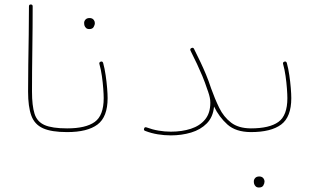

<svg xmlns="http://www.w3.org/2000/svg" viewBox="-20 -604 1415 858"><path d="M105.5 -194.3Q105.5 -251.5 106.4 -316.7Q107.4 -381.8 108.4 -448.5Q109.4 -515.1 109.4 -575.7Q109.4 -584 117.7 -584Q126 -584 126 -575.7Q126 -484.4 124.5 -382.3Q123 -280.3 123 -194.3Q123 -131.8 134.3 -95.9Q145.5 -60.1 179.2 -45.2Q212.9 -30.3 279.8 -30.3H280.3Q288.6 -30.3 288.6 -22Q288.6 -13.7 280.3 -13.7H279.8Q210 -13.7 172.1 -30.8Q134.3 -47.9 119.9 -87.6Q105.5 -127.4 105.5 -194.3Z M272 -22Q272 -30.3 280.3 -30.3Q363.3 -30.3 403.3 -59.1Q443.4 -87.9 443.4 -165.5Q443.4 -181.6 441.4 -208.3Q439.5 -234.9 435.3 -264.2Q431.2 -293.5 424.3 -317.9Q421.9 -325.7 430.2 -328.6Q438 -331.1 440.9 -322.8Q447.8 -297.9 452.1 -267.8Q456.5 -237.8 458.7 -210.4Q460.9 -183.1 460.9 -165.5Q460.9 -81.5 415.8 -47.6Q370.6 -13.7 280.3 -13.7Q272 -13.7 272 -22ZM356 -502Q356 -509.8 362.1 -516.6Q368.2 -523.4 380.4 -523.4Q393.6 -523.4 399.9 -513.7Q403.8 -507.8 403.8 -501Q403.8 -492.2 398.4 -483.2Q393.1 -474.1 378.9 -474.1Q369.6 -474.1 364.5 -479Q359.4 -483.9 357.4 -490.2Q356 -495.6 356 -502Z M624 -29.8Q626.5 -37.6 634.8 -34.7Q661.1 -24.9 688.5 -20.3Q715.8 -15.6 743.7 -15.6Q793 -15.6 833 -28.6Q873 -41.5 896.5 -70.1Q919.9 -98.6 919.9 -145Q919.9 -157.7 917.2 -169.4Q914.6 -181.2 910.6 -192.4V-192.9Q909.2 -196.8 907.2 -202.1Q895.5 -237.3 884.3 -264.2Q873 -291 860.6 -317.6Q848.1 -344.2 831.5 -377.4Q827.6 -385.7 835.4 -389.2Q843.8 -393.1 847.2 -385.3Q863.8 -352.1 876.5 -325.2Q889.2 -298.3 900.6 -271Q912.1 -243.7 923.8 -208Q939.9 -162.6 959.7 -122.1Q979.5 -81.5 1012.5 -56.2Q1045.4 -30.8 1100.6 -30.3H1101.1Q1109.4 -30.3 1109.4 -22Q1109.4 -13.7 1101.1 -13.7H1100.6Q1033.7 -14.2 996.3 -47.6Q959 -81.1 936.5 -127.9Q932.1 -81.1 904.3 -52.7Q876.5 -24.4 834 -11.7Q791.5 1 743.7 1Q714.4 1 685.5 -3.7Q656.7 -8.3 628.9 -19Q621.1 -21.5 624 -29.8Z M1092.8 -22Q1092.8 -30.3 1101.1 -30.3Q1184.1 -30.3 1224.1 -59.1Q1264.2 -87.9 1264.2 -165.5Q1264.2 -181.6 1262.2 -208.3Q1260.3 -234.9 1256.1 -264.2Q1252 -293.5 1245.1 -317.9Q1242.7 -325.7 1251 -328.6Q1258.8 -331.1 1261.7 -322.8Q1268.6 -297.9 1272.9 -267.8Q1277.3 -237.8 1279.5 -210.4Q1281.7 -183.1 1281.7 -165.5Q1281.7 -81.5 1236.6 -47.6Q1191.4 -13.7 1101.1 -13.7Q1092.8 -13.7 1092.8 -22ZM1114.3 206.1Q1114.3 198.2 1120.4 191.4Q1126.5 184.6 1138.7 184.6Q1151.9 184.6 1158.2 194.3Q1162.1 200.2 1162.1 207Q1162.1 215.8 1156.7 224.9Q1151.4 233.9 1137.2 233.9Q1127.9 233.9 1122.8 229Q1117.7 224.1 1115.7 217.8Q1114.3 212.4 1114.3 206.1Z"/></svg>

Font: Mikhak Thin
Style: Regular
Weight: 100
Designer: Amin Abedi
Version: Version 3.3